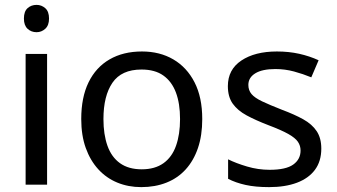

<svg xmlns="http://www.w3.org/2000/svg" viewBox="-20 -757 1382 787"><path d="M173 -536V0H85V-536ZM130 -737Q150 -737 165.5 -723.5Q181 -710 181 -681Q181 -653 165.5 -639Q150 -625 130 -625Q108 -625 93 -639Q78 -653 78 -681Q78 -710 93 -723.5Q108 -737 130 -737Z M809 -269Q809 -202 791.5 -150.5Q774 -99 741.5 -63Q709 -27 662.5 -8.5Q616 10 559 10Q506 10 461 -8.5Q416 -27 383 -63Q350 -99 331.5 -150.5Q313 -202 313 -269Q313 -358 343 -419.5Q373 -481 429 -513.5Q485 -546 562 -546Q635 -546 690.5 -513.5Q746 -481 777.5 -419.5Q809 -358 809 -269ZM404 -269Q404 -206 420.5 -159.5Q437 -113 472 -88Q507 -63 561 -63Q615 -63 650 -88Q685 -113 701.5 -159.5Q718 -206 718 -269Q718 -333 701 -378Q684 -423 649.5 -447.5Q615 -472 560 -472Q478 -472 441 -418Q404 -364 404 -269Z M1297 -148Q1297 -96 1271 -61Q1245 -26 1197 -8Q1149 10 1083 10Q1027 10 986.5 1Q946 -8 915 -24V-104Q947 -88 992.5 -74.5Q1038 -61 1085 -61Q1152 -61 1182 -82.5Q1212 -104 1212 -140Q1212 -160 1201 -176Q1190 -192 1161.5 -208Q1133 -224 1080 -244Q1028 -264 991 -284Q954 -304 934 -332Q914 -360 914 -404Q914 -472 969.5 -509Q1025 -546 1115 -546Q1164 -546 1206.5 -536.5Q1249 -527 1286 -510L1256 -440Q1222 -454 1185 -464Q1148 -474 1109 -474Q1055 -474 1026.5 -456.5Q998 -439 998 -409Q998 -387 1011 -371.5Q1024 -356 1054.5 -341.5Q1085 -327 1136 -307Q1187 -288 1223 -268Q1259 -248 1278 -219.5Q1297 -191 1297 -148Z"/></svg>

Font: ugurmukhi15
Style: Book
Weight: 400
Designer: Jelle Bosma - Monotype Design Team
Foundry: Monotype Imaging Inc.
Version: Version 2.003